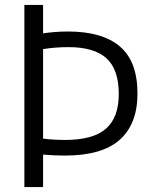

<svg xmlns="http://www.w3.org/2000/svg" viewBox="-20 -760 626 780"><path d="M79 0V-740H155V-624.5Q174.5 -627.5 200.8 -629.8Q227 -632 256.5 -632Q395.5 -632 467 -571.2Q538.5 -510.5 538.5 -380Q538.5 -256.5 466.5 -192.2Q394.5 -128 243.5 -128Q220 -128 198.8 -129Q177.5 -130 155 -132V0ZM245 -191.5Q358 -191.5 410.2 -237Q462.5 -282.5 462.5 -378Q462.5 -478 412.5 -523.2Q362.5 -568.5 259 -568.5Q230.5 -568.5 205 -566.5Q179.5 -564.5 155 -560.5V-197Q177 -194 199 -192.8Q221 -191.5 245 -191.5Z"/></svg>

Font: Encode Sans Semi Condensed
Style: Regular
Weight: 400
Width: 4
Designer: Multiple Designers
Foundry: Impallari Type
Version: Version 3.000; ttfautohint (v1.8.3) -l 8 -r 50 -G 200 -x 14 